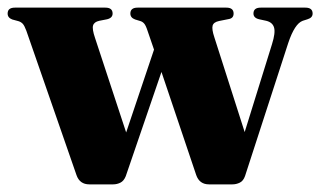

<svg xmlns="http://www.w3.org/2000/svg" viewBox="-21 -482 839 503"><path d="M275.5 1H213Q188 1 179.5 -23L48 -401.5Q43 -415 38.5 -419.8Q34 -424.5 27.5 -426.5L11 -431Q-1 -435.5 -1 -446.5Q-1 -462 18 -462H255Q274 -462 274 -446.5Q274 -435 259.5 -431.5L239 -427.5Q225.5 -424.5 222.8 -415.2Q220 -406 228 -382.5L309.5 -135L382.5 -352L365.5 -401.5Q361 -415.5 356.5 -420.5Q352 -425.5 346 -427L333 -431Q320.5 -435.5 320.5 -446.5Q320.5 -462 339.5 -462H572Q591 -462 591 -446.5Q591 -434 578 -432L553 -427Q538.5 -424 536 -414.8Q533.5 -405.5 540.5 -384.5L620 -136L691.5 -366Q701 -396 697 -409.8Q693 -423.5 676.5 -427.5L658 -431.5Q643 -435 643 -446.5Q643 -462 662 -462H779Q798 -462 798 -446.5Q798 -435.5 784.5 -431.5L772 -427.5Q751 -420 734 -369L621 -21Q616.5 -8 607.2 -3.5Q598 1 588 1H526.5Q501.5 1 493 -23.5L402 -293.5L308.5 -20.5Q303.5 -8 294.5 -3.5Q285.5 1 275.5 1Z"/></svg>

Font: Fraunces 72pt
Style: Bold
Weight: 700
Version: Version 1.000;[b76b70a41]